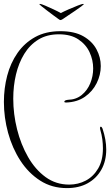

<svg xmlns="http://www.w3.org/2000/svg" viewBox="-22 -851 577 985"><path d="M404 -831Q408 -831 408 -829Q408 -828 395.5 -818.5Q383 -809 364.5 -796.5Q346 -784 328 -772Q310 -760 300 -753Q292 -748 288 -748Q285 -748 277 -754Q267 -761 251 -773Q235 -785 218.5 -797.5Q202 -810 191 -819Q180 -828 180 -829Q180 -831 183 -831Q189 -831 209 -822.5Q229 -814 252.5 -803Q276 -792 290 -784Q305 -792 330 -803Q355 -814 377 -822.5Q399 -831 404 -831ZM321 114Q244 114 184 75.5Q124 37 82.5 -27Q41 -91 19.5 -169.5Q-2 -248 -2 -328Q-2 -398 15 -463Q32 -528 68 -579.5Q104 -631 158.5 -661Q213 -691 288 -691Q360 -691 405.5 -665Q451 -639 473 -598Q495 -557 495 -512Q495 -467 474 -424.5Q453 -382 413.5 -354.5Q374 -327 317 -325Q308 -325 308 -329Q308 -337 327 -339Q368 -340 397 -363.5Q426 -387 441 -423.5Q456 -460 456 -500Q456 -543 437.5 -583Q419 -623 380 -649Q341 -675 280 -675Q219 -675 175 -648Q131 -621 102.5 -574.5Q74 -528 60 -469Q46 -410 46 -345Q46 -266 65.5 -188Q85 -110 122 -45.5Q159 19 212 57.5Q265 96 333 96Q379 96 418 75.5Q457 55 481.5 13.5Q506 -28 506 -90Q506 -112 503 -136Q500 -160 492 -187Q491 -190 491 -194Q491 -201 495 -201Q500 -201 504 -191Q523 -134 523 -84Q523 -25 498 19.5Q473 64 428 89Q383 114 321 114Z"/></svg>

Font: Inspiration
Style: Regular
Weight: 400
Designer: Robert E. Leuschke
Foundry: Robert E. Leuschke
Version: Version 2.010; ttfautohint (v1.8.3)